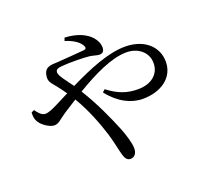

<svg xmlns="http://www.w3.org/2000/svg" viewBox="-140 -956 1279 1185"><g transform="rotate(-20 500.0 -363.5)"><path d="M66 -429 47 -420C45 -390 50 -372 61 -355C78 -327 125 -297 153 -297C183 -297 197 -319 243 -349L328 -403C387 -305 424 -200 447 -128C466 -64 475 -9 483 15C492 46 505 58 524 58C551 58 567 36 567 4C567 -30 549 -88 531 -134C497 -217 446 -332 381 -436C501 -508 625 -569 723 -569C799 -569 859 -521 859 -450C859 -375 799 -330 715 -330C641 -330 585 -351 520 -401L503 -386C567 -303 647 -264 722 -264C840 -264 933 -326 933 -432C933 -531 853 -605 727 -605C618 -605 488 -552 350 -484C319 -527 279 -576 279 -597C279 -617 292 -622 320 -625C377 -630 463 -628 501 -624C526 -621 546 -612 564 -612C584 -612 596 -623 596 -648C596 -673 585 -698 564 -721C536 -751 483 -781 396 -785L389 -765C449 -747 482 -718 493 -695C500 -680 496 -673 482 -671C454 -668 378 -663 301 -657C269 -655 220 -661 211 -603C203 -565 225 -547 244 -523C258 -506 274 -485 294 -456L213 -415C178 -397 147 -383 125 -383C102 -383 82 -406 66 -429Z"/></g></svg>

Font: Noto Serif TC Medium
Style: Regular
Weight: 500
Designer: Ryoko NISHIZUKA 西塚涼子 (kana & ideographs); Frank Grießhammer (Latin, Greek & Cyrillic); Wenlong ZHANG 张文龙 (bopomofo); San
Foundry: Adobe
Version: Version 2.001;hotconv 1.1.0;makeotfexe 2.6.0